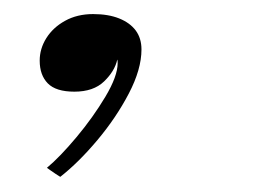

<svg xmlns="http://www.w3.org/2000/svg" viewBox="-20 -146 374 266"><path d="M63.5 99Q61 97.5 57.2 95Q53.5 92.5 50.2 90.2Q47 88 45 86.5Q63 71.5 86 44Q109 16.5 126 -12Q143 -40.5 143 -58.5Q143 -62.5 142.5 -63.5Q139 -47.5 124.2 -33.2Q109.5 -19 83 -19Q57.5 -19 46.2 -30.5Q35 -42 35 -62Q35 -78.5 44.2 -93.2Q53.5 -108 70.2 -117.2Q87 -126.5 109 -126.5Q130 -126.5 145 -120.5Q160 -114.5 168 -103.8Q176 -93 176 -77.5Q176 -50 158.5 -16.5Q141 17 115 48Q89 79 63.5 99Z"/></svg>

Font: Grandstander Thin
Style: Italic
Weight: 100
Italic angle: -15°
Designer: Tyler Finck
Foundry: Etcetera Type Co
Version: Version 1.200